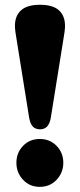

<svg xmlns="http://www.w3.org/2000/svg" viewBox="-20 -750 327 784"><path d="M143.5 -730.5Q196 -730.5 220.8 -707.8Q245.5 -685 245.5 -644.5Q245.5 -634 243.5 -619Q241.5 -604 239 -590.5L187 -266.5Q182 -242.5 171.2 -232.2Q160.5 -222 143.5 -222Q125.5 -222 115 -232.2Q104.5 -242.5 99.5 -266.5L47.5 -590.5Q45 -604 43 -619Q41 -634 41 -644.5Q41 -685 65.8 -707.8Q90.5 -730.5 143.5 -730.5ZM142.5 13Q101 13 74 -16Q47 -45 47 -85.5Q47 -126 74 -154.2Q101 -182.5 142.5 -182.5Q184 -182.5 211.2 -154.2Q238.5 -126 238.5 -85.5Q238.5 -45 211.2 -16Q184 13 142.5 13Z"/></svg>

Font: Fraunces 144pt SuperSoft
Style: Bold
Weight: 700
Version: Version 1.000;[b76b70a41]